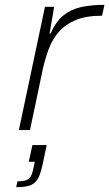

<svg xmlns="http://www.w3.org/2000/svg" viewBox="-20 -538 452 794"><path d="M58 0 166 -510H204L185 -399H189Q211 -449 242.5 -474.5Q274 -500 316.5 -509Q359 -518 412 -518L402 -473Q336 -473 293 -455Q250 -437 223.5 -406.5Q197 -376 182 -336.5Q167 -297 157 -252L104 0ZM47 236 52 212Q77 212 90 206.5Q103 201 109.5 187Q116 173 120 149L124 131H99L114 62H173L157 139Q151 167 144 185.5Q137 204 125.5 215.5Q114 227 95 231.5Q76 236 47 236Z"/></svg>

Font: Saira Expanded ExtraLight
Style: Italic
Weight: 250
Width: 7
Italic angle: -12°
Designer: Hector Gatti with collaboration of the Omnibus-Type team
Foundry: Omnibus-Type
Version: Version 1.101